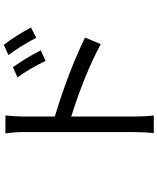

<svg xmlns="http://www.w3.org/2000/svg" viewBox="74 -884 852 1040"><g transform="rotate(-90 500.0 -364.0)"><path d="M871.1 -622.1 815.4 -593.8Q768.6 -682.6 721.7 -744.1L777.3 -769.5Q830.1 -699.2 871.1 -622.1ZM747.1 -569.3 690.4 -543Q645.5 -634.8 600.6 -695.3L656.2 -719.7Q709 -645.5 747.1 -569.3ZM388.7 -657.2V-493.2Q638.7 -417 816.4 -329.1L781.2 -244.1Q620.1 -331.1 388.7 -404.3V-75.2Q388.7 -5.9 394.5 43H298.8Q304.7 -5.9 304.7 -75.2V-657.2Q304.7 -718.8 296.9 -760.7H394.5Q388.7 -698.2 388.7 -657.2Z"/></g></svg>

Font: Gen Shin Gothic Monospace Regular
Style: Regular
Weight: 400
Designer: [Source Han Sans]
Ryoko NISHIZUKA  (kana & ideographs); Paul D. Hunt (Latin, Greek & Cyrillic); Wenlong ZHANG  (bopomofo
Version: Version 1.002.20150607